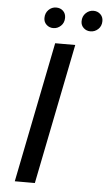

<svg xmlns="http://www.w3.org/2000/svg" viewBox="-59 -915 534 953"><g transform="rotate(5 208.0 -438.5)"><path d="M52 0 192 -700H292L152 0ZM361 -774Q341 -774 327 -787Q313 -800 313 -820Q313 -845 329.5 -861Q346 -877 368 -877Q388 -877 402 -864Q416 -851 416 -830Q416 -805 399.5 -789.5Q383 -774 361 -774ZM176 -774Q156 -774 142 -787Q128 -800 128 -820Q128 -845 144 -861Q160 -877 182 -877Q203 -877 216.5 -864Q230 -851 230 -830Q230 -805 213.5 -789.5Q197 -774 176 -774Z"/></g></svg>

Font: Montserrat Thin Medium
Style: Italic
Weight: 500
Italic angle: -11.3°
Version: Version 9.000